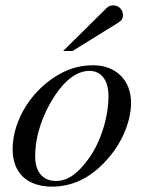

<svg xmlns="http://www.w3.org/2000/svg" viewBox="-20 -684 540 715"><path d="M468 -301C468 -389 408 -441 327 -441C286 -441 246 -432 207 -411C102 -355 27 -240 27 -128C27 -41 80 11 174 11C240 11 304 -14 362 -72C428 -137 468 -225 468 -301ZM384 -326C384 -250 356 -156 310 -93C271 -39 233 -10 189 -10C142 -10 111 -41 111 -101C111 -180 139 -259 185 -329C225 -389 269 -420 313 -420C356 -420 384 -387 384 -326ZM215 -494H250L421 -600C433 -607 438 -616 438 -628C438 -648 422 -664 402 -664C392 -664 384 -661 377 -654Z"/></svg>

Font: XITS
Style: Italic
Weight: 400
Italic angle: -16.33°
Designer: MicroPress Inc., with final additions and corrections provided by Coen Hoffman, Elsevier (retired)
Version: Version 1.107